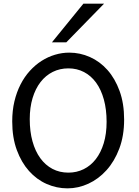

<svg xmlns="http://www.w3.org/2000/svg" viewBox="-20 -1011 753 1043"><path d="M654.3 -361.3Q654.3 -273.4 628.2 -204.1Q602.1 -134.8 558.8 -86.7Q515.6 -38.6 460.4 -13.2Q405.3 12.2 346.7 12.2Q287.6 12.2 233.4 -11.7Q179.2 -35.6 137.7 -82Q96.2 -128.4 71.3 -196Q46.4 -263.7 46.4 -351.6Q46.4 -410.2 58.3 -460.4Q70.3 -510.7 91.6 -552.2Q112.8 -593.8 142.1 -626Q171.4 -658.2 205.8 -680.2Q240.2 -702.1 278.6 -713.6Q316.9 -725.1 356.4 -725.1Q414.6 -725.1 468.5 -701.2Q522.5 -677.2 563.7 -630.9Q605 -584.5 629.6 -516.8Q654.3 -449.2 654.3 -361.3ZM559.1 -349.1Q559.1 -416.5 544.2 -470.5Q529.3 -524.4 502 -562Q474.6 -599.6 436.3 -619.6Q397.9 -639.6 351.6 -639.6Q305.2 -639.6 266.6 -620.4Q228 -601.1 200.2 -565.2Q172.4 -529.3 157 -478.3Q141.6 -427.2 141.6 -363.8Q141.6 -296.9 156.5 -243.2Q171.4 -189.5 199 -151.6Q226.6 -113.8 265.1 -93.5Q303.7 -73.2 351.6 -73.2Q396.5 -73.2 434.6 -92Q472.7 -110.8 500.2 -146.2Q527.8 -181.6 543.5 -232.9Q559.1 -284.2 559.1 -349.1ZM545.4 -991.2 340.3 -781.2H262.2L433.1 -991.2Z"/></svg>

Font: Andika
Style: Regular
Weight: 400
Designer: Victor Gaultney, Annie Olsen, Julie Remington, Don Collingsworth, Eric Hays
Foundry: SIL International
Version: Version 1.001